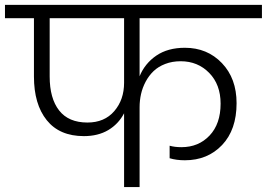

<svg xmlns="http://www.w3.org/2000/svg" viewBox="-49 -760 1084 780"><path d="M306.2 -262.2Q375.5 -262.2 415.3 -308.6Q455.1 -355 455.1 -423.8V-686H152.8V-449.2Q152.8 -360.4 191.2 -311.3Q229.5 -262.2 306.2 -262.2ZM-28.8 -686V-740.2H1015.1V-686H518.1V-450.2Q539.6 -502.4 586.2 -534.2Q632.8 -565.9 702.1 -565.9Q793 -565.9 852.5 -503.7Q912.1 -441.4 912.1 -340.8Q912.1 -232.9 853.3 -170.9Q794.4 -108.9 702.1 -108.9Q667.5 -108.9 640.1 -117.2V-168Q661.1 -162.1 688 -162.1Q757.8 -162.1 802.5 -209.5Q847.2 -256.8 847.2 -338.9Q847.2 -416.5 800.8 -463.9Q754.4 -511.2 685.1 -511.2Q650.4 -511.2 622.1 -500.2Q593.8 -489.3 574.7 -470.9Q555.7 -452.6 542.7 -428.2Q529.8 -403.8 523.9 -377.7Q518.1 -351.6 518.1 -324.2V0H455.1V-299.8Q432.1 -255.9 390.6 -231.4Q349.1 -207 292 -207Q192.9 -207 140.9 -271.7Q88.9 -336.4 88.9 -449.2V-686Z"/></svg>

Font: SVN-Poppins Light
Style: Regular
Weight: 300
Designer: Ninad Kale (Devanagari), Jonny Pinhorn (Latin)
Foundry: Indian Type Foundry
Version: Version 3.002 2017